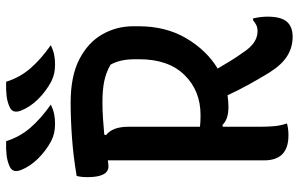

<svg xmlns="http://www.w3.org/2000/svg" viewBox="-198 -778 995 640"><g transform="rotate(-90 300.0 -457.5)"><path d="M150 -935Q164 -890 194 -855Q224 -820 272 -786Q255 -778 240 -775Q225 -772 208 -772Q191 -772 177.5 -775Q164 -778 150 -785Q117 -803 91.5 -829Q66 -855 54 -885Q43 -913 65 -923Q82 -931 102.5 -933.5Q123 -936 150 -935ZM348 -935Q362 -890 392 -855Q422 -820 470 -786Q453 -778 438 -775Q423 -772 406 -772Q389 -772 375.5 -775Q362 -778 348 -785Q315 -803 289.5 -829Q264 -855 252 -885Q241 -913 263 -923Q280 -931 300.5 -933.5Q321 -936 348 -935ZM209 1Q192 6 169 6Q86 6 86 -75V-596Q72 -594 66 -594Q30 -594 30 -664Q30 -685 34 -700Q99 -711 161 -715.5Q223 -720 279 -720Q367 -720 423 -691Q479 -662 506 -614.5Q533 -567 533 -511V-494Q533 -402 492.5 -334Q452 -266 392 -230Q404 -209 417 -188Q430 -167 445 -146Q462 -120 479.5 -108.5Q497 -97 516 -97Q528 -97 536.5 -101Q545 -105 553 -112H559Q565 -87 565 -64Q565 -16 546 3Q529 20 498 20Q463 20 434 2Q405 -16 379 -57Q357 -93 338 -127.5Q319 -162 303 -197Q283 -194 264 -194Q223 -194 204 -214L198 -213V-89Q198 -61 200 -40.5Q202 -20 209 1ZM198 -527V-289Q212 -287 237 -287Q318 -287 370.5 -340.5Q423 -394 423 -491V-505Q423 -531 418.5 -551Q414 -571 405 -587Q379 -602 350 -608Q321 -614 280 -614Q250 -614 223 -612Q196 -610 172 -608L170 -602Q198 -581 198 -527Z"/></g></svg>

Font: Recursive Sn Csl St Med
Style: Regular
Weight: 500
Version: Version 1.079;hotconv 1.0.112;makeotfexe 2.5.65598; ttfautoh